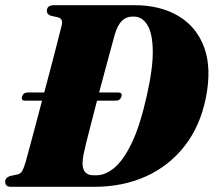

<svg xmlns="http://www.w3.org/2000/svg" viewBox="-25 -720 823 740"><path d="M-5 -19Q-5 -35 13.5 -41.5L44 -48Q54.5 -51 60.2 -60.5Q66 -70 73.5 -94.5Q78.5 -113 88.5 -149.5Q98.5 -186 111 -233.5Q123.5 -281 137 -332H72Q55.5 -332 60 -348Q65 -363.5 82 -363.5H145.5Q162 -424.5 176.5 -480.8Q191 -537 201 -575.8Q211 -614.5 213 -623.5Q218.5 -648 199 -653L170.5 -659.5Q155.5 -665 155.5 -677.5Q155.5 -700 183.5 -700H493.5Q592.5 -700 662.8 -658.2Q733 -616.5 762.2 -536.5Q791.5 -456.5 768 -341Q746 -233 686.2 -156.8Q626.5 -80.5 537.5 -40.2Q448.5 0 338 0H19Q5 0 0 -5.2Q-5 -10.5 -5 -19ZM347.5 -44.5Q380 -44.5 414.5 -72.2Q449 -100 481.5 -166.2Q514 -232.5 540 -347.5Q565 -457.5 563.8 -525.2Q562.5 -593 542.5 -624.5Q522.5 -656 491.5 -656H484.5Q462 -656 445.2 -640Q428.5 -624 417.5 -587.5Q414 -575 404.8 -541Q395.5 -507 383 -460.5Q370.5 -414 357 -363.5H430.5Q447.5 -363.5 443 -348Q438.5 -332 421 -332H349Q337 -285.5 326 -243.2Q315 -201 307.2 -169.5Q299.5 -138 297 -124.5Q280.5 -44.5 335 -44.5Z"/></svg>

Font: Fraunces 72pt Black
Style: Italic
Weight: 900
Italic angle: -16°
Version: Version 1.000;[b76b70a41]